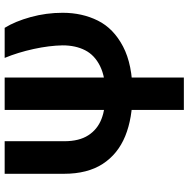

<svg xmlns="http://www.w3.org/2000/svg" viewBox="-13 -557 797 811"><g transform="rotate(-90 385.5 -151.5)"><path d="M194.5 -530.3V-278.2Q194.5 -215.7 219.5 -177.1Q244.5 -138.4 288.3 -121.4Q332 -104.4 391.6 -104.4Q465.7 -104.4 512 -127.4Q558.3 -150.3 578.8 -190.6Q599.4 -230.9 599.4 -285.4Q598.5 -341.4 584.1 -407.8Q569.6 -474.1 546.4 -530.3H673.4Q700.7 -486.2 718.9 -420.5Q737 -354.8 737 -285.4Q737 -202.9 703.9 -136.6Q670.9 -70.3 594.6 -30.3Q518.3 9.8 396.6 9.8Q291.8 9.8 216 -21.1Q140.2 -52.1 98.5 -116.4Q56.9 -180.8 56.9 -279.9V-530.3ZM463.6 -530.3V226.6H326.6V-530.3Z"/></g></svg>

Font: Pretendard GOV Variable
Style: Regular
Weight: 400
Designer: Base glyphs from Inter by Rasmus Andersson; Hangul glyphs from Noto Sans CJK(Source Han Sans) by Jang Soo-young and Kang
Foundry: Kil Hyung-jin
Version: Version 1.307;Glyphs 3.2 (3192)